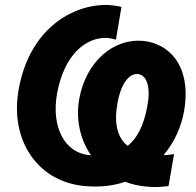

<svg xmlns="http://www.w3.org/2000/svg" viewBox="-20 -735 786 770"><path d="M319 11C380 17 435 10 482 -6C508 4 535 10 565 13C598 17 627 15 656 11L678 -117C664 -115 650 -113 636 -113C680 -165 707 -227 718 -288C750 -472 657 -561 554 -571C436 -582 325 -489 298 -339C283 -258 301 -176 345 -112L337 -113C242 -122 184 -222 209 -361C238 -517 325 -587 411 -583C422 -582 433 -579 445 -576L467 -707C454 -711 432 -714 416 -715C270 -720 98 -618 55 -377C18 -174 130 -6 319 11ZM451 -321C463 -392 495 -442 533 -438C570 -434 585 -384 571 -310C557 -232 530 -180 492 -150C449 -184 437 -243 451 -321Z"/></svg>

Font: Fixel Text 20240404
Style: Bold Italic
Weight: 700
Width: 4
Italic angle: -10°
Designer: AlfaBravo + MacPaw
Foundry: Kyrylo Tkachov, Marchela Mozhyna, Serhii Makarenko, Maria Weinstein, Zakhar Kryvoshyya
Version: Version 1.211;Glyphs 3.2 (3225)